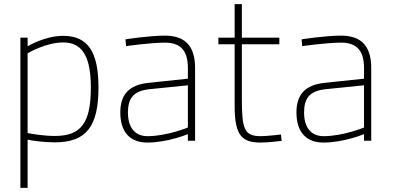

<svg xmlns="http://www.w3.org/2000/svg" viewBox="-20 -683 1906 932"><path d="M287 -477C373 -477 421 -419 421 -258C421 -88 375 -23 246 -23C192 -23 136 -33 114 -37V-424C114 -424 201 -477 287 -477ZM114 229V-5C137 0 192 8 246 8C401 8 458 -72 458 -258C458 -428 409 -509 287 -509C196 -509 114 -458 114 -458V-500H79V229Z M892 -64C892 -64 790 -22 696 -22C635 -22 601 -64 601 -137C601 -206 628 -242 706 -250L892 -269ZM927 -353C927 -456 882 -510 781 -510C701 -510 589 -492 589 -492L592 -459C592 -459 708 -476 781 -476C854 -476 892 -440 892 -353V-301L702 -281C604 -271 564 -222 564 -137C564 -40 613 9 695 9C795 9 892 -32 892 -32V0H927V-353Z M1336 -500H1154V-663H1119V-500H1040V-468H1119V-168C1119 -24 1155 9 1246 9C1281 9 1347 1 1347 1L1344 -30C1344 -30 1274 -22 1246 -22C1165 -22 1154 -57 1154 -206V-468H1336Z M1747 -64C1747 -64 1645 -22 1551 -22C1490 -22 1456 -64 1456 -137C1456 -206 1483 -242 1561 -250L1747 -269ZM1782 -353C1782 -456 1737 -510 1636 -510C1556 -510 1444 -492 1444 -492L1447 -459C1447 -459 1563 -476 1636 -476C1709 -476 1747 -440 1747 -353V-301L1557 -281C1459 -271 1419 -222 1419 -137C1419 -40 1468 9 1550 9C1650 9 1747 -32 1747 -32V0H1782V-353Z"/></svg>

Font: RazerF5 Thin
Style: Regular
Weight: 250
Foundry: Razer Inc.
Version: Version 2